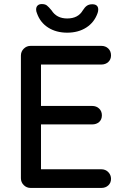

<svg xmlns="http://www.w3.org/2000/svg" viewBox="-20 -926 610 946"><path d="M527 -45Q527 -25 513.5 -12.5Q500 0 479 0H131Q111 0 97 -14Q83 -28 83 -48V-652Q83 -672 97 -686Q111 -700 131 -700H479Q500 -700 513.5 -687Q527 -674 527 -653Q527 -633 513.5 -620.5Q500 -608 479 -608H182V-404H434Q455 -404 468.5 -391Q482 -378 482 -358Q482 -337 468.5 -325Q455 -313 434 -313H182V-92H479Q500 -92 513.5 -78Q527 -64 527 -45ZM162 -861Q158 -870 158 -879Q158 -892 165.5 -899Q173 -906 186 -906Q202 -906 211 -899Q220 -892 234 -875Q259 -835 311 -835Q365 -835 388 -875Q398 -891 408.5 -898Q419 -905 435 -905Q449 -905 456.5 -898.5Q464 -892 464 -879Q464 -871 461 -862Q445 -816 405.5 -790.5Q366 -765 311 -765Q257 -765 217.5 -790Q178 -815 162 -861Z"/></svg>

Font: Quicksand Medium
Style: Regular
Weight: 500
Designer: Andrew Paglinawan
Foundry: Andrew Paglinawan
Version: Version 3.000